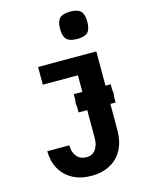

<svg xmlns="http://www.w3.org/2000/svg" viewBox="-144 -911 888 1174"><g transform="rotate(-15 300.0 -324.0)"><path d="M286.5 59.5Q324.5 59.5 344.2 31Q364 2.5 364 -38V-217.5H309.5V-249L306.5 -275L309.5 -300.5V-333H364V-438H142V-550H510.5V-333H543.5V-300.5L546.5 -275L543.5 -249V-217.5H510.5V-50.5Q510.5 18.5 483.8 70Q457 121.5 406.5 149.5Q356 177.5 286.5 177.5Q218 177.5 167.5 150Q117 122.5 90 73.5Q63 24.5 63 -38H202.5Q202.5 6.5 224.8 33Q247 59.5 286.5 59.5ZM332 -740Q332 -787 351.5 -806.8Q371 -826.5 418 -826.5Q465.5 -826.5 485 -807Q504.5 -787.5 504.5 -740Q504.5 -692.5 485 -673Q465.5 -653.5 418 -653.5Q371 -653.5 351.5 -673.2Q332 -693 332 -740Z"/></g></svg>

Font: JuliaMono ExtraBold
Style: Regular
Weight: 800
Monospace: yes
Designer: cormullion
Foundry: corm
Version: Version 0.055; ttfautohint (v1.8.4)